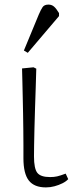

<svg xmlns="http://www.w3.org/2000/svg" viewBox="-20 -802 322 836"><path d="M180 14Q129 14 105.5 -16Q82 -46 82 -113Q82 -139 82 -170.5Q82 -202 81.5 -236.5Q81 -271 80.5 -307Q80 -343 79 -378Q78 -413 77.5 -445.5Q77 -478 76 -504L126 -509L138 -503Q137 -465 135.5 -420Q134 -375 132.5 -329Q131 -283 130 -241.5Q129 -200 128.5 -168.5Q128 -137 128 -121Q128 -68 142.5 -49.5Q157 -31 198 -31Q215 -31 228.5 -34Q242 -37 266 -46L277 -22Q268 -12 252 -4Q236 4 217.5 9Q199 14 180 14ZM101 -572 84 -582 149 -739Q158 -760 165.5 -771Q173 -782 191 -782Q205 -782 215 -773.5Q225 -765 237 -745V-732Z"/></svg>

Font: Literata ExtraLight
Style: Regular
Weight: 250
Designer: Latin by Veronika Burian and Jose Scaglione. Greek by Irene Vlachou. Cyrillic by Vera Evstafieva.
Foundry: TypeTogether
Version: Version 3.103;gftools[0.9.29]